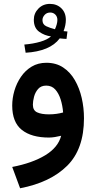

<svg xmlns="http://www.w3.org/2000/svg" viewBox="-20 -714 499 998"><path d="M325.7 -511.7Q315.9 -512.2 308.6 -512.7Q301.3 -513.2 290.5 -514.6Q265.1 -480.5 220 -461.9Q174.8 -443.4 113.3 -439.9L106.4 -482.4Q153.3 -486.3 190.2 -497.3Q227.1 -508.3 245.1 -524.9Q211.9 -528.8 183.8 -548.8Q155.8 -568.8 155.8 -611.3Q155.8 -645 179.7 -669.4Q203.6 -693.8 239.3 -693.8Q275.4 -693.8 298.8 -671.1Q322.3 -648.4 322.3 -610.8Q322.3 -583.5 310.5 -552.2Q319.3 -550.8 330.6 -550.3ZM265.6 -562Q271 -573.7 274.7 -586.7Q278.3 -599.6 278.3 -610.4Q278.3 -627.4 267.6 -638.2Q256.8 -648.9 241.2 -648.9Q223.1 -648.9 211.9 -636.5Q200.7 -624 200.7 -609.4Q200.7 -586.9 220.5 -577.6Q240.2 -568.4 265.6 -562ZM416.5 -99.1Q416.5 61 329.1 147.7Q241.7 234.4 84.5 264.6L43.5 153.8Q147.9 133.8 215.1 93Q282.2 52.2 297.9 -8.3Q282.7 -4.4 265.6 -1.7Q248.5 1 234.4 1Q143.6 1 93.5 -38.8Q43.5 -78.6 43.5 -165.5Q43.5 -203.6 54.9 -242.7Q66.4 -281.7 88.9 -314.7Q111.3 -347.7 144.5 -367.7Q177.7 -387.7 221.2 -387.7Q271.5 -387.7 308.3 -363.3Q345.2 -338.9 369.1 -297.4Q393.1 -255.9 404.8 -204.6Q416.5 -153.3 416.5 -99.1ZM233.9 -119.6Q254.9 -119.6 273.9 -122.3Q293 -125 308.1 -129.4Q305.2 -165.5 295.2 -197.3Q285.2 -229 267.1 -249Q249 -269 220.2 -269Q193.4 -269 178.2 -251.7Q163.1 -234.4 157 -211.2Q150.9 -188 150.9 -169.9Q150.9 -140.1 173.3 -129.9Q195.8 -119.6 233.9 -119.6Z"/></svg>

Font: Vazirmatn RD UI FD SemiBold
Style: Regular
Weight: 600
Designer: Saber Rastikerdar
Foundry: Saber Rastikerdar
Version: Version 33.003